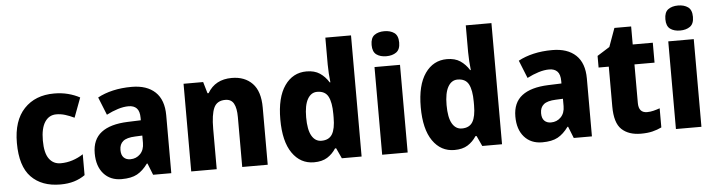

<svg xmlns="http://www.w3.org/2000/svg" viewBox="-47 -979 4471 1200"><g transform="rotate(-5 2188.5 -379.0)"><path d="M290 10Q173 10 107 -58Q41 -126 41 -272Q41 -412 111 -486Q181 -560 299 -560Q346 -560 386.5 -549.5Q427 -539 460 -521L414 -398Q385 -412 357.5 -420.5Q330 -429 302 -429Q256 -429 230 -389.5Q204 -350 204 -273Q204 -195 230.5 -158.5Q257 -122 303 -122Q341 -122 377 -133.5Q413 -145 445 -166V-35Q414 -13 376 -1.5Q338 10 290 10Z M786 -559Q881 -559 933.5 -509.5Q986 -460 986 -363V0H872L843 -73H839Q808 -30 771.5 -10Q735 10 674 10Q603 10 561.5 -37Q520 -84 520 -165Q520 -252 576.5 -295.5Q633 -339 742 -343L825 -346V-361Q825 -403 807 -421.5Q789 -440 756 -440Q725 -440 689.5 -429Q654 -418 617 -399L572 -511Q614 -534 668 -546.5Q722 -559 786 -559ZM781 -248Q728 -246 705 -227Q682 -208 682 -172Q682 -140 697.5 -124.5Q713 -109 739 -109Q776 -109 801 -134.5Q826 -160 826 -204V-250Z M1414 -560Q1495 -560 1543 -510.5Q1591 -461 1591 -359V0H1431V-313Q1431 -369 1415 -398Q1399 -427 1362 -427Q1309 -427 1290 -384.5Q1271 -342 1271 -253V0H1111V-550H1234L1255 -478H1262Q1310 -560 1414 -560Z M1881 10Q1796 10 1745 -63.5Q1694 -137 1694 -275Q1694 -413 1745.5 -486.5Q1797 -560 1883 -560Q1933 -560 1966 -538Q1999 -516 2022 -479H2026Q2023 -504 2021 -534.5Q2019 -565 2019 -591V-760H2180V0H2056L2026 -65H2019Q1997 -31 1964.5 -10.5Q1932 10 1881 10ZM1939 -120Q1986 -120 2006.5 -153.5Q2027 -187 2027 -258V-280Q2027 -353 2007.5 -390Q1988 -427 1938 -427Q1900 -427 1878 -388.5Q1856 -350 1856 -274Q1856 -196 1878 -158Q1900 -120 1939 -120Z M2389 -768Q2427 -768 2451.5 -750.5Q2476 -733 2476 -689Q2476 -646 2451.5 -628.5Q2427 -611 2389 -611Q2351 -611 2327 -628.5Q2303 -646 2303 -689Q2303 -733 2327 -750.5Q2351 -768 2389 -768ZM2469 -550V0H2309V-550Z M2762 10Q2677 10 2626 -63.5Q2575 -137 2575 -275Q2575 -413 2626.5 -486.5Q2678 -560 2764 -560Q2814 -560 2847 -538Q2880 -516 2903 -479H2907Q2904 -504 2902 -534.5Q2900 -565 2900 -591V-760H3061V0H2937L2907 -65H2900Q2878 -31 2845.5 -10.5Q2813 10 2762 10ZM2820 -120Q2867 -120 2887.5 -153.5Q2908 -187 2908 -258V-280Q2908 -353 2888.5 -390Q2869 -427 2819 -427Q2781 -427 2759 -388.5Q2737 -350 2737 -274Q2737 -196 2759 -158Q2781 -120 2820 -120Z M3425 -559Q3520 -559 3572.5 -509.5Q3625 -460 3625 -363V0H3511L3482 -73H3478Q3447 -30 3410.5 -10Q3374 10 3313 10Q3242 10 3200.5 -37Q3159 -84 3159 -165Q3159 -252 3215.5 -295.5Q3272 -339 3381 -343L3464 -346V-361Q3464 -403 3446 -421.5Q3428 -440 3395 -440Q3364 -440 3328.5 -429Q3293 -418 3256 -399L3211 -511Q3253 -534 3307 -546.5Q3361 -559 3425 -559ZM3420 -248Q3367 -246 3344 -227Q3321 -208 3321 -172Q3321 -140 3336.5 -124.5Q3352 -109 3378 -109Q3415 -109 3440 -134.5Q3465 -160 3465 -204V-250Z M3982 -121Q4002 -121 4022 -126Q4042 -131 4062 -138V-18Q4035 -5 4004.5 2.5Q3974 10 3932 10Q3855 10 3811.5 -31Q3768 -72 3768 -175V-425H3704V-498L3782 -547L3824 -663H3929V-550H4055V-425H3929V-183Q3929 -121 3982 -121Z M4232 -768Q4270 -768 4294.5 -750.5Q4319 -733 4319 -689Q4319 -646 4294.5 -628.5Q4270 -611 4232 -611Q4194 -611 4170 -628.5Q4146 -646 4146 -689Q4146 -733 4170 -750.5Q4194 -768 4232 -768ZM4312 -550V0H4152V-550Z"/></g></svg>

Font: Noto Sans Khmer UI SemiCondensed ExtraBold
Style: Regular
Weight: 800
Width: 4
Designer: Danh Hong and the Monotype Design Team
Foundry: Monotype Imaging Inc.
Version: Version 2.002; ttfautohint (v1.8.4.7-5d5b)